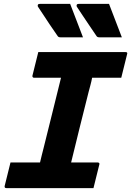

<svg xmlns="http://www.w3.org/2000/svg" viewBox="-20 -968 675 988"><path d="M341 -948Q358 -902 374 -862Q390 -822 407 -776H291Q281 -776 277 -782Q250 -821 234.5 -844Q219 -867 206.5 -886.5Q194 -906 175 -934Q173 -939 175 -943.5Q177 -948 185 -948ZM541 -948Q558 -902 574 -862Q590 -822 607 -776H491Q481 -776 477 -782Q451 -821 435 -844Q419 -867 406.5 -886.5Q394 -906 375 -934Q373 -939 375 -943.5Q377 -948 385 -948ZM461 0H13Q2 0 4 -11Q12 -44 19 -71.5Q26 -99 34 -132H186Q190 -148 195 -169.5Q200 -191 204 -205Q226 -295 249 -386Q272 -477 294 -568H155Q150 -568 148 -571.5Q146 -575 147 -579Q155 -612 162 -639.5Q169 -667 177 -700H626Q638 -700 634 -689Q626 -656 619 -628.5Q612 -601 604 -568H454Q451 -551 445.5 -530.5Q440 -510 436 -495Q413 -405 390.5 -313.5Q368 -222 346 -132H483Q488 -132 490.5 -128.5Q493 -125 491 -121Q483 -88 476 -60.5Q469 -33 461 0Z"/></svg>

Font: Recursive Mn Lnr St XBd
Style: Italic
Weight: 800
Italic angle: -15°
Monospace: yes
Version: Version 1.079;hotconv 1.0.112;makeotfexe 2.5.65598; ttfautoh